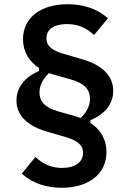

<svg xmlns="http://www.w3.org/2000/svg" viewBox="-20 -730 614 909"><path d="M484 -10C484 -72 455 -117 408 -148V-161C481 -191 516 -241 516 -300C516 -362 476 -420 364 -451L292 -472C230 -489 200 -509 200 -548C200 -594 239 -616 297 -616C353 -616 391 -596 425 -564L491 -643C436 -693 367 -710 300 -710C176 -710 89 -649 89 -544C89 -483 119 -438 165 -408V-394C93 -363 58 -313 58 -254C58 -193 97 -136 209 -105L281 -84C343 -67 373 -46 373 -6C373 39 334 65 274 65C223 65 182 46 148 13L83 92C137 141 206 159 273 159C398 159 484 95 484 -10ZM406 -262C406 -227 389 -198 362 -171C351 -175 340 -179 329 -182L258 -202C189 -221 167 -252 167 -292C167 -328 184 -357 212 -384C222 -380 233 -377 244 -374L315 -354C384 -335 406 -303 406 -262Z"/></svg>

Font: Braiins Sans SemiBold
Style: Regular
Weight: 600
Designer: Mike Abbink, Paul van der Laan, Pieter van Rosmalen, Jiri Chlebus, Lubos Buracinsky
Foundry: Bold Monday, Sudetype
Version: Version 1.000;hotconv 1.0.109;makeotfexe 2.5.65596